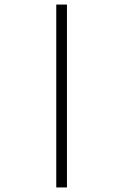

<svg xmlns="http://www.w3.org/2000/svg" viewBox="-20 -672 540 843"><path d="M227 151V-652H274V151Z"/></svg>

Font: Inconsolata Light
Style: Regular
Weight: 300
Designer: Raph Levien, Cyreal, Brenton Simpson
Foundry: Raph Levien, Cyreal, Google
Version: Version 3.001